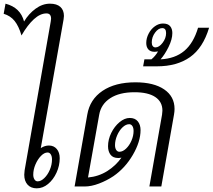

<svg xmlns="http://www.w3.org/2000/svg" viewBox="-56 -1015 1158 1045"><path d="M292 -928Q292 -923 290 -909L166 -209Q188 -223 210 -223Q237 -223 253 -204Q269 -185 269 -154Q269 -113 251.5 -75Q234 -37 205.5 -13.5Q177 10 144 10Q112 10 94 -10Q76 -30 76 -64Q76 -72 78 -88L220 -897Q222 -909 222 -913Q222 -942 197 -942Q163 -942 128.5 -910.5Q94 -879 61 -822Q46 -873 23.5 -901Q1 -929 -36 -940L-26 -995Q55 -974 75 -898Q100 -940 137.5 -967.5Q175 -995 216 -995Q253 -995 272.5 -977.5Q292 -960 292 -928ZM125 -64Q125 -49 131.5 -38.5Q138 -28 149 -28Q167 -28 185.5 -46Q204 -64 215.5 -91.5Q227 -119 227 -147Q227 -164 220.5 -174.5Q214 -185 203 -185Q185 -185 167 -166.5Q149 -148 137 -120Q125 -92 125 -64Z M894 -422Q894 -408 891 -391L822 0H757L826 -391Q828 -407 828 -413Q828 -461 789 -487Q750 -513 676 -513Q594 -513 544 -480.5Q494 -448 484 -391L423 -49Q480 -54 528 -84Q575 -114 605 -157Q595 -155 588 -155Q559 -155 545.5 -173Q532 -191 532 -219Q532 -256 549.5 -291.5Q567 -327 594.5 -350Q622 -373 650 -373Q679 -373 694 -354.5Q709 -336 709 -307Q709 -244 667 -172Q625 -100 561 -56Q525 -32 483 -16Q441 0 405 0H350L419 -391Q433 -474 502 -520.5Q571 -567 681 -567Q781 -567 837.5 -528.5Q894 -490 894 -422ZM594 -189Q612 -189 630 -206Q648 -223 659.5 -249.5Q671 -276 671 -302Q671 -319 664.5 -329Q658 -339 647 -339Q629 -339 611 -322Q593 -305 581.5 -278Q570 -251 570 -225Q570 -209 576.5 -199Q583 -189 594 -189Z M1082 -864Q1049 -754 978 -704Q907 -654 798 -654H723L730 -692H768Q790 -710 804 -735Q792 -733 786 -733Q763 -733 751.5 -746Q740 -759 740 -781Q740 -807 753 -832Q766 -857 787 -872Q808 -887 831 -887Q858 -887 870 -872.5Q882 -858 882 -835Q882 -801 861.5 -759.5Q841 -718 818 -692Q897 -696 947 -738Q997 -780 1022 -864ZM790 -757Q810 -757 829 -782Q848 -807 848 -835Q848 -862 827 -862Q806 -862 788 -837.5Q770 -813 770 -784Q770 -771 775.5 -764Q781 -757 790 -757Z"/></svg>

Font: KoHo
Style: Italic
Weight: 400
Italic angle: -10°
Designer: Cadson Demak & Katatrad Team
Foundry: Cadson Demak Co.,Ltd.
Version: Version 1.000